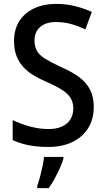

<svg xmlns="http://www.w3.org/2000/svg" viewBox="-20 -744 542 985"><path d="M461 -196Q461 -133 432.5 -87Q404 -41 351.5 -15.5Q299 10 226 10Q191 10 158.5 6Q126 2 97.5 -6Q69 -14 45 -25V-128Q83 -109 132 -95.5Q181 -82 229 -82Q271 -82 299.5 -95.5Q328 -109 342 -133Q356 -157 356 -187Q356 -219 342 -241.5Q328 -264 297.5 -283.5Q267 -303 216 -325Q179 -341 149 -359.5Q119 -378 97.5 -402.5Q76 -427 64 -459Q52 -491 52 -534Q52 -593 79 -635.5Q106 -678 155 -701Q204 -724 268 -724Q320 -724 365.5 -712.5Q411 -701 451 -683L418 -593Q381 -611 343.5 -621Q306 -631 267 -631Q231 -631 206.5 -619Q182 -607 169.5 -586Q157 -565 157 -537Q157 -504 170 -482Q183 -460 212.5 -442Q242 -424 291 -401Q347 -377 384.5 -349.5Q422 -322 441.5 -285Q461 -248 461 -196ZM305 71Q299 92 287 118.5Q275 145 260.5 172Q246 199 230 221H171V209Q178 191 185 164.5Q192 138 198 110Q204 82 206 61H305Z"/></svg>

Font: Noto Sans Hebrew SemiCondensed Medium
Style: Regular
Weight: 500
Width: 4
Designer: Monotype Design Team
Foundry: Monotype Imaging Inc.
Version: Version 2.003